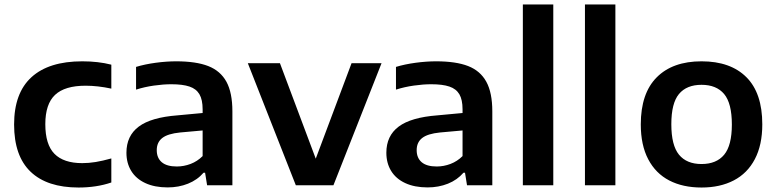

<svg xmlns="http://www.w3.org/2000/svg" viewBox="-20 -828 3470 858"><path d="M43 -271.5Q43 -412.5 120.8 -483.2Q198.5 -554 347.5 -554Q419 -554 477.5 -539V-432Q416.5 -445 362.5 -445Q269.5 -445 226 -404Q182.5 -363 182.5 -273Q182.5 -182 223.5 -140.5Q264.5 -99 347.5 -99Q377 -99 407.5 -104Q438 -109 477.5 -120V-12.5Q411.5 10 331 10Q190.5 10 116.8 -60.5Q43 -131 43 -271.5Z M1018.5 -330V0H905.5L896.5 -56H889.5Q862 -24 820.2 -7.2Q778.5 9.5 729 9.5Q671 9.5 629.5 -9.8Q588 -29 566.5 -64Q545 -99 545 -145.5Q545 -221 600 -262.2Q655 -303.5 773 -312.5L885.5 -323V-339.5Q885.5 -382.5 871.2 -406.8Q857 -431 826.8 -441.2Q796.5 -451.5 745.5 -451.5Q709.5 -451.5 667.5 -445.5Q625.5 -439.5 588 -427.5V-529Q627.5 -541 675.8 -547.5Q724 -554 767.5 -554Q856 -554 910.5 -532.8Q965 -511.5 991.8 -462.8Q1018.5 -414 1018.5 -330ZM885.5 -130.5V-245L785 -236Q729.5 -230.5 705 -211.2Q680.5 -192 680.5 -157Q680.5 -122 703 -103Q725.5 -84 770 -84Q801.5 -84 831.8 -95.5Q862 -107 885.5 -130.5Z M1551 -545.5H1685L1470 0H1302L1087.5 -545.5H1231L1391 -119Z M2180 -330V0H2067L2058 -56H2051Q2023.5 -24 1981.8 -7.2Q1940 9.5 1890.5 9.5Q1832.5 9.5 1791 -9.8Q1749.5 -29 1728 -64Q1706.5 -99 1706.5 -145.5Q1706.5 -221 1761.5 -262.2Q1816.5 -303.5 1934.5 -312.5L2047 -323V-339.5Q2047 -382.5 2032.8 -406.8Q2018.5 -431 1988.2 -441.2Q1958 -451.5 1907 -451.5Q1871 -451.5 1829 -445.5Q1787 -439.5 1749.5 -427.5V-529Q1789 -541 1837.2 -547.5Q1885.5 -554 1929 -554Q2017.5 -554 2072 -532.8Q2126.5 -511.5 2153.2 -462.8Q2180 -414 2180 -330ZM2047 -130.5V-245L1946.5 -236Q1891 -230.5 1866.5 -211.2Q1842 -192 1842 -157Q1842 -122 1864.5 -103Q1887 -84 1931.5 -84Q1963 -84 1993.2 -95.5Q2023.5 -107 2047 -130.5Z M2316.5 0V-808H2452.5V0Z M2594 0V-808H2730V0Z M2843.5 -272Q2843.5 -411 2914.8 -482.5Q2986 -554 3115 -554Q3244.5 -554 3315.5 -483Q3386.5 -412 3386.5 -272.5Q3386.5 -180 3353.2 -116.8Q3320 -53.5 3259 -21.8Q3198 10 3115 10Q3031.5 10 2970.8 -21.5Q2910 -53 2876.8 -116.2Q2843.5 -179.5 2843.5 -272ZM3250.5 -271.5Q3250.5 -366.5 3216 -407.8Q3181.5 -449 3115 -449Q3048.5 -449 3014.2 -408Q2980 -367 2980 -273Q2980 -178.5 3014.2 -136.8Q3048.5 -95 3115 -95Q3181.5 -95 3216 -136.5Q3250.5 -178 3250.5 -271.5Z"/></svg>

Font: Encode Sans Semi Expanded SmBd
Style: Regular
Weight: 600
Width: 6
Designer: Multiple Designers
Foundry: Impallari Type
Version: Version 2.000